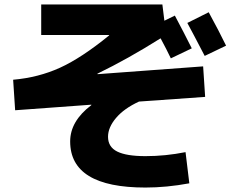

<svg xmlns="http://www.w3.org/2000/svg" viewBox="-20 -785 1040 862"><path d="M165 -765H709L718 -692L765 -715Q806 -638 841 -568L747 -523Q728 -563 701 -613Q555 -521 417 -454L418 -452L892 -487L901 -350L604 -329Q537 -298 501 -255.5Q465 -213 465 -171Q465 -125 506.5 -104.5Q548 -84 633 -84Q723 -84 813 -102L830 38Q728 57 633 57Q295 57 295 -150Q295 -241 390 -313V-315L48 -290L39 -427Q153 -437 249.5 -481Q346 -525 470 -626V-628H165ZM995 -580 899 -534Q845 -638 821 -682L917 -730Q963 -646 995 -580Z"/></svg>

Font: Mplus 1p ExtraBold
Style: Regular
Weight: 800
Version: Version 1.061